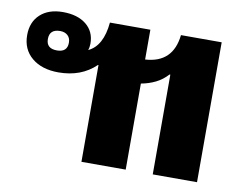

<svg xmlns="http://www.w3.org/2000/svg" viewBox="-62 -606 892 692"><g transform="rotate(10 383.5 -260.0)"><path d="M275 0V-354H273Q220 -303 137 -303Q76 -303 39.5 -333.5Q3 -364 3 -416Q3 -464 33.5 -492Q64 -520 116 -520Q170 -520 201.5 -494.5Q233 -469 233 -425Q233 -412 229 -401Q281 -425 289 -512H437V-403Q538 -409 549 -512H698V0H536V-365H533Q514 -344 489.5 -332Q465 -320 437 -315V0ZM118 -380Q156 -380 156 -415Q156 -432 145.5 -441.5Q135 -451 118 -451Q79 -451 79 -415Q79 -380 118 -380Z"/></g></svg>

Font: Noto Sans Thai Looped UI ExtraBold
Style: Regular
Weight: 800
Designer: Cadson Demak Team
Foundry: Cadson Demak Co., Ltd.
Version: Version 1.000